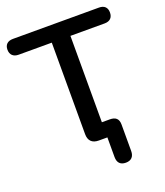

<svg xmlns="http://www.w3.org/2000/svg" viewBox="-166 -810 929 1084"><g transform="rotate(-20 299.0 -267.5)"><path d="M402 170C434 170 452 152 452 118V-41C452 -76 434 -91 399 -91H352V-610H558C590 -610 607 -628 607 -658C607 -688 590 -705 558 -705H41C9 -705 -9 -688 -9 -658C-9 -628 9 -610 41 -610H240V-60C240 -21 261 0 300 0H352V118C352 152 369 170 402 170Z"/></g></svg>

Font: SN Pro Medium
Style: Regular
Weight: 500
Designer: Tobias Whetton
Foundry: Supernotes
Version: Version 1.003;Glyphs 3.3 (3324)